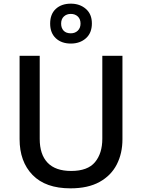

<svg xmlns="http://www.w3.org/2000/svg" viewBox="-20 -1019 776 1049"><path d="M649 -258Q649 -181 618 -120.5Q587 -60 524 -25Q461 10 365 10Q229 10 158 -63Q87 -136 87 -259V-714H197V-260Q197 -175 240 -130Q283 -85 369 -85Q459 -85 499 -133Q539 -181 539 -261V-714H649ZM367 -781Q316 -781 285 -810Q254 -839 254 -890Q254 -942 285 -970.5Q316 -999 367 -999Q416 -999 449 -970.5Q482 -942 482 -891Q482 -839 449.5 -810Q417 -781 367 -781ZM367 -837Q390 -837 405 -851.5Q420 -866 420 -890Q420 -915 405 -929Q390 -943 367 -943Q344 -943 329 -929Q314 -915 314 -890Q314 -866 327.5 -851.5Q341 -837 367 -837Z"/></svg>

Font: Noto Sans Syriac Eastern Medium
Style: Regular
Weight: 500
Designer: Patrick Giasson and the Monotype Design Team
Foundry: Monotype Imaging Inc.
Version: Version 3.001